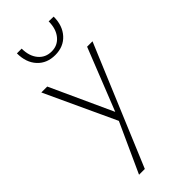

<svg xmlns="http://www.w3.org/2000/svg" viewBox="-295 -713 1056 1056"><g transform="rotate(-45 232.5 -185.0)"><path d="M432 -411 139 289H94L225 1L34 -411H80L246 -48L390 -411ZM377 -658 339 -659Q339 -601 310 -565.5Q281 -530 234 -530Q186 -530 157 -565Q128 -600 128 -658H91Q91 -587 130 -544.5Q169 -502 234 -502Q299 -502 338 -545Q377 -588 377 -658Z"/></g></svg>

Font: Ysabeau Light
Style: Regular
Weight: 300
Designer: Christian Thalmann (Catharsis Fonts)
Version: Version 0.003